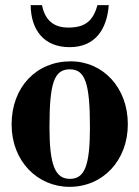

<svg xmlns="http://www.w3.org/2000/svg" viewBox="-20 -711 540 745"><path d="M329 -218C329 -69 309 -17 251 -17C193 -17 172 -73 172 -218C172 -389 190 -442 251 -442C310 -442 329 -389 329 -218ZM476 -229C476 -371 380 -473 254 -473C122 -473 25 -374 25 -228C25 -86 125 14 250 14C379 14 476 -88 476 -229ZM358 -691C341 -627 307 -604 245 -604C191 -604 155 -630 143 -691H99C100 -595 150 -528 250 -528C349 -528 395 -597 402 -691Z"/></svg>

Font: XITS
Style: Bold
Weight: 700
Designer: MicroPress Inc., with final additions and corrections provided by Coen Hoffman, Elsevier (retired)
Version: Version 1.302